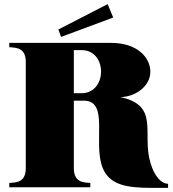

<svg xmlns="http://www.w3.org/2000/svg" viewBox="-20 -908 839 931"><path d="M710 -117C666 -260 757 -396 564 -437C640 -439 709 -492 709 -560C709 -630 645 -700 519 -700H25V-679C64 -677 105 -674 105 -607V-93C105 -26 64 -23 25 -21V0H418V-21C382 -23 338 -25 338 -93V-420H386C511 -420 430 -218 477 -96C510 -10 596 3 717 3H795V-17C762 -17 729 -53 710 -117ZM375 -456H338V-665H375C439 -665 470 -613 470 -561C470 -508 438 -456 375 -456ZM529 -823 502 -888 263 -765 276 -729Z"/></svg>

Font: Sprat Black
Style: Regular
Weight: 900
Designer: Ethan Nakache
Foundry: Collletttivo
Version: Version 2.000;Glyphs 3.2 (3217)